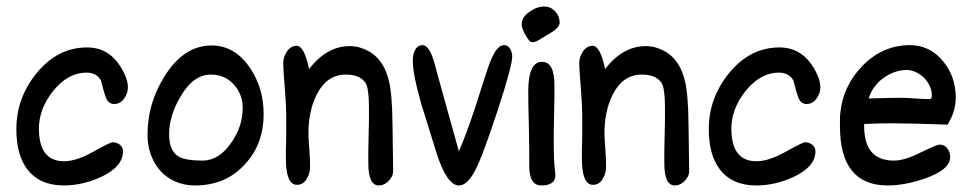

<svg xmlns="http://www.w3.org/2000/svg" viewBox="-20 -567 2972 587"><path d="M175 0Q101 0 63 -50Q30 -94 30 -172Q30 -266 90 -341Q155 -422 246 -422Q311 -422 348 -364Q371 -327 371 -300Q371 -281 359 -265Q347 -249 329 -249Q309 -249 302 -274Q298 -285 295 -297Q292 -309 289 -320Q276 -345 244 -345Q187 -345 141 -287Q99 -233 99 -174Q99 -74 176 -74Q213 -74 265 -103Q317 -132 324 -132Q337 -132 346.5 -124.5Q356 -117 356 -104Q356 -57 287 -25Q231 0 175 0Z M576 0Q543 0 516 -12Q489 -24 470.5 -44.5Q452 -65 441.5 -93.5Q431 -122 431 -155Q431 -250 482 -332Q541 -428 627 -428Q699 -428 746 -357Q786 -296 786 -219Q786 -125 728 -64Q670 0 576 0ZM599 -76Q650 -76 688 -132Q722 -181 722 -237Q722 -279 694.5 -309Q667 -339 625 -339Q571 -339 532 -272Q497 -213 497 -156Q497 -107 525 -89Q547 -76 599 -76Z M1138 0Q1106 0 1106 -69Q1106 -83 1106 -104Q1106 -125 1107 -153Q1108 -181 1108 -202Q1108 -223 1108 -237Q1108 -290 1100 -309Q1085 -339 1037 -339Q978 -339 947 -275Q923 -226 923 -159Q923 -141 926 -108Q927 -91 927.5 -78Q928 -65 928 -56Q928 -37 918 -21Q908 -2 888 -2Q854 -2 854 -82Q854 -93 854 -109.5Q854 -126 855 -149V-216Q855 -229 854 -249Q853 -269 851 -295Q849 -321 847.5 -340.5Q846 -360 846 -374Q846 -393 857.5 -410Q869 -427 887 -427Q910 -427 925 -356Q979 -426 1049 -426Q1069 -426 1085 -420Q1149 -399 1168 -323Q1179 -285 1180 -187L1182 -44Q1182 -28 1168.5 -14Q1155 0 1138 0Z M1383 0Q1346 0 1314 -101Q1295 -163 1284 -198Q1273 -233 1270 -242Q1242 -339 1242 -381Q1242 -399 1248 -412Q1256 -429 1272 -429Q1289 -429 1303 -391Q1307 -380 1318 -338Q1329 -299 1345 -240.5Q1361 -182 1383 -104Q1394 -130 1406.5 -163.5Q1419 -197 1433 -239Q1451 -296 1462 -330Q1473 -364 1478 -376Q1498 -429 1521 -429Q1533 -429 1539.5 -418Q1546 -407 1546 -394Q1546 -366 1502 -231Q1482 -171 1467 -129Q1452 -87 1441 -63Q1413 0 1383 0Z M1587 -459Q1575 -480 1575 -492Q1575 -515 1599 -531Q1621 -547 1644 -547Q1664 -547 1677.5 -532Q1691 -517 1691 -498Q1691 -482 1661 -465Q1640 -452 1628 -445Q1616 -438 1609 -438Q1602 -438 1597.5 -443.5Q1593 -449 1587 -459ZM1635 0Q1598 0 1598 -60Q1598 -79 1598 -107.5Q1598 -136 1597 -174Q1596 -212 1595.5 -240Q1595 -268 1595 -287Q1595 -378 1637 -378Q1675 -378 1675 -307Q1675 -291 1675 -268.5Q1675 -246 1674 -216Q1673 -185 1673 -162.5Q1673 -140 1673 -125Q1673 -104 1673.5 -88.5Q1674 -73 1675 -62L1678 -32Q1678 0 1635 0Z M2043 0Q2011 0 2011 -69Q2011 -83 2011 -104Q2011 -125 2012 -153Q2013 -181 2013 -202Q2013 -223 2013 -237Q2013 -290 2005 -309Q1990 -339 1942 -339Q1883 -339 1852 -275Q1828 -226 1828 -159Q1828 -141 1831 -108Q1832 -91 1832.5 -78Q1833 -65 1833 -56Q1833 -37 1823 -21Q1813 -2 1793 -2Q1759 -2 1759 -82Q1759 -93 1759 -109.5Q1759 -126 1760 -149V-216Q1760 -229 1759 -249Q1758 -269 1756 -295Q1754 -321 1752.5 -340.5Q1751 -360 1751 -374Q1751 -393 1762.5 -410Q1774 -427 1792 -427Q1815 -427 1830 -356Q1884 -426 1954 -426Q1974 -426 1990 -420Q2054 -399 2073 -323Q2084 -285 2085 -187L2087 -44Q2087 -28 2073.5 -14Q2060 0 2043 0Z M2292 0Q2218 0 2180 -50Q2147 -94 2147 -172Q2147 -266 2207 -341Q2272 -422 2363 -422Q2428 -422 2465 -364Q2488 -327 2488 -300Q2488 -281 2476 -265Q2464 -249 2446 -249Q2426 -249 2419 -274Q2415 -285 2412 -297Q2409 -309 2406 -320Q2393 -345 2361 -345Q2304 -345 2258 -287Q2216 -233 2216 -174Q2216 -74 2293 -74Q2330 -74 2382 -103Q2434 -132 2441 -132Q2454 -132 2463.5 -124.5Q2473 -117 2473 -104Q2473 -57 2404 -25Q2348 0 2292 0Z M2694 0Q2548 0 2548 -181Q2548 -192 2548 -202.5Q2548 -213 2549 -221Q2557 -304 2617 -366Q2679 -429 2762 -429Q2823 -429 2864 -379Q2902 -332 2902 -269Q2902 -226 2877 -186Q2820 -188 2778 -189Q2736 -190 2709 -190Q2686 -190 2664 -189.5Q2642 -189 2622 -188V-181Q2622 -76 2713 -76Q2746 -76 2795 -101Q2845 -125 2852 -125Q2867 -125 2876 -113.5Q2885 -102 2885 -87Q2885 -48 2807 -21Q2746 0 2694 0ZM2822 -264Q2829 -264 2829 -275Q2829 -290 2822.5 -304Q2816 -318 2805 -329Q2794 -340 2780 -346.5Q2766 -353 2751 -353Q2732 -353 2713.5 -346Q2695 -339 2679.5 -327.5Q2664 -316 2652.5 -300Q2641 -284 2636 -266Q2673 -267 2697.5 -267.5Q2722 -268 2735 -268Q2742 -268 2753 -267.5Q2764 -267 2778 -266Q2792 -265 2803 -264.5Q2814 -264 2822 -264Z"/></svg>

Font: Dongol
Style: Regular
Weight: 400
Designer: Abdo Mohamed and Ibrahim Hamdi
Foundry: Protype Foundry
Version: Version 1.000;hotconv 1.0.109;makeotfexe 2.5.65596